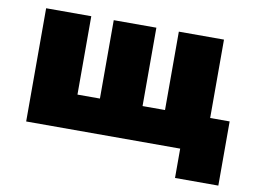

<svg xmlns="http://www.w3.org/2000/svg" viewBox="-70 -596 1097 825"><g transform="rotate(10 478.5 -183.0)"><path d="M740 0H68V-494H265V-152H363V-494H549V-152H647V-494H844V-152H929V128H740Z"/></g></svg>

Font: Nunito Sans Heavy
Style: Regular
Weight: 400
Designer: Vernon Adams
Foundry: Vernon Adams
Version: Version 2.500